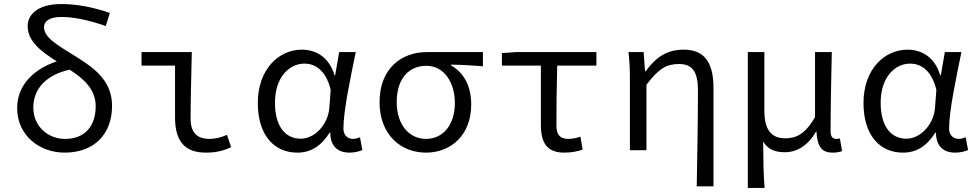

<svg xmlns="http://www.w3.org/2000/svg" viewBox="-20 -744 4840 951"><path d="M300 12C448 12 535 -81 535 -219C535 -336 459 -400 362 -460C264 -521 198 -557 198 -610C198 -637 223 -660 282 -660C337 -660 406 -649 504 -615L524 -680C430 -712 353 -724 283 -724C169 -724 117 -673 117 -615C117 -540 181 -491 261 -440C153 -404 65 -327 65 -209C65 -70 179 12 300 12ZM302 -56C220 -56 145 -116 145 -211C145 -307 212 -374 325 -399C396 -353 454 -301 454 -218C454 -121 402 -56 302 -56Z M1000 12C1053 12 1091 1 1125 -15L1104 -76C1073 -62 1043 -56 1018 -56C956 -56 924 -87 924 -157C924 -253 928 -377 930 -486H681V-419H847V-163C847 -48 892 12 1000 12Z M1453 12C1519 12 1570 -20 1613 -87H1616C1616 -19 1654 12 1711 12C1740 12 1761 5 1775 -1L1763 -64C1753 -60 1740 -56 1729 -56C1702 -56 1681 -74 1681 -107C1681 -196 1716 -358 1742 -486H1660L1640 -371H1637C1609 -465 1541 -498 1475 -498C1361 -498 1257 -401 1257 -234C1257 -75 1337 12 1453 12ZM1470 -57C1390 -57 1342 -122 1342 -235C1342 -363 1414 -429 1488 -429C1532 -429 1592 -406 1618 -299L1611 -208C1604 -126 1538 -57 1470 -57Z M2090 12C2215 12 2314 -76 2314 -227C2314 -318 2277 -385 2214 -420V-424C2270 -423 2315 -420 2372 -416V-486H2094C1972 -486 1860 -408 1860 -238C1860 -77 1965 12 2090 12ZM2090 -56C2007 -56 1945 -126 1945 -238C1945 -359 2008 -418 2092 -418C2183 -418 2233 -331 2233 -234C2233 -125 2174 -56 2090 -56Z M2776 12C2811 12 2844 5 2866 -3L2855 -67C2833 -60 2814 -56 2794 -56C2756 -56 2736 -75 2736 -121C2736 -213 2737 -315 2740 -419H2934V-486H2536L2466 -481V-419H2659V-127C2659 -36 2689 12 2776 12Z M3431 179H3514V-308C3514 -432 3471 -498 3367 -498C3288 -498 3233 -466 3178 -391H3175L3168 -486H3093C3099 -435 3100 -391 3100 -353V0H3182V-324C3242 -405 3283 -427 3343 -427C3410 -427 3437 -388 3437 -297C3437 -157 3434 20 3431 179Z M3684 187H3767C3761 107 3761 58 3760 -43C3786 0 3824 10 3868 10C3927 10 3982 -23 4022 -92H4024C4028 -14 4053 12 4104 12C4124 12 4140 9 4151 4L4140 -58C4131 -56 4127 -56 4122 -56C4106 -56 4094 -66 4094 -92C4094 -208 4097 -355 4100 -486H4017V-164C3966 -75 3919 -59 3869 -59C3797 -59 3766 -106 3766 -195V-486H3684Z M4453 12C4519 12 4570 -20 4613 -87H4616C4616 -19 4654 12 4711 12C4740 12 4761 5 4775 -1L4763 -64C4753 -60 4740 -56 4729 -56C4702 -56 4681 -74 4681 -107C4681 -196 4716 -358 4742 -486H4660L4640 -371H4637C4609 -465 4541 -498 4475 -498C4361 -498 4257 -401 4257 -234C4257 -75 4337 12 4453 12ZM4470 -57C4390 -57 4342 -122 4342 -235C4342 -363 4414 -429 4488 -429C4532 -429 4592 -406 4618 -299L4611 -208C4604 -126 4538 -57 4470 -57Z"/></svg>

Font: Hasklig
Style: Regular
Weight: 400
Monospace: yes
Designer: Paul D. Hunt, Teo Tuominen
Foundry: Adobe Systems Incorporated
Version: Version 2.030;PS 1.0;hotconv 16.6.51;makeotf.lib2.5.65220